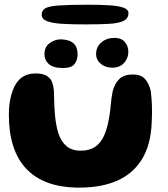

<svg xmlns="http://www.w3.org/2000/svg" viewBox="-20 -780 730 834"><path d="M325 35Q248 35 190.5 14.5Q133 -6 94.8 -46.2Q56.5 -86.5 37.5 -145.2Q18.5 -204 18.5 -280Q18.5 -300 20.2 -319Q22 -338 26 -355.5Q30 -373 35.5 -387.5Q49 -424.5 73.8 -442.8Q98.5 -461 133.5 -461Q168 -461 184.8 -449.5Q201.5 -438 207.2 -420.8Q213 -403.5 214 -386.5Q214.5 -375.5 214.8 -363Q215 -350.5 215.5 -337.8Q216 -325 216.5 -313Q217 -301 218 -291Q221.5 -239.5 233.2 -202.5Q245 -165.5 268.5 -145.5Q292 -125.5 330.5 -125.5Q367.5 -125.5 391.8 -141.2Q416 -157 430.8 -188.2Q445.5 -219.5 453.5 -266Q456.5 -281 458.2 -295.8Q460 -310.5 461.2 -325Q462.5 -339.5 464.5 -354.5Q466.5 -369.5 469.5 -384Q478 -417 498.2 -436.8Q518.5 -456.5 558 -456.5Q592 -456.5 609.8 -437Q627.5 -417.5 635 -384Q637 -368.5 638.2 -351.8Q639.5 -335 640 -318Q640.5 -301 640.2 -283.5Q640 -266 639 -249Q635.5 -152 597 -89Q558.5 -26 489.8 4.5Q421 35 325 35ZM253.5 -484.5Q210.5 -484.5 191.8 -502Q173 -519.5 173 -544Q173 -576.5 195.8 -592.8Q218.5 -609 242 -609Q261.5 -609 278.8 -603.5Q296 -598 306.5 -583.8Q317 -569.5 317 -543.5Q317 -518.5 303.5 -501.5Q290 -484.5 253.5 -484.5ZM468.5 -486Q437.5 -486 417.5 -503Q397.5 -520 397.5 -545.5Q397.5 -576.5 420.5 -596Q443.5 -615.5 477 -615.5Q507.5 -615.5 522.5 -597.2Q537.5 -579 537.5 -555.5Q537.5 -527 518.8 -506.5Q500 -486 468.5 -486ZM348.5 -674Q293 -674 250.8 -676.5Q208.5 -679 184.8 -688Q161 -697 161 -716Q161 -734.5 176.5 -743.8Q192 -753 235 -756.2Q278 -759.5 360.5 -759.5Q418.5 -759.5 458 -756.8Q497.5 -754 517.8 -746.2Q538 -738.5 538 -723Q538 -700 517 -689.5Q496 -679 454 -676.5Q412 -674 348.5 -674Z"/></svg>

Font: Gluten Thin SemiBold
Style: Regular
Weight: 600
Version: Version 1.300